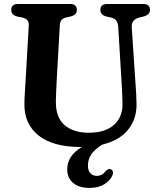

<svg xmlns="http://www.w3.org/2000/svg" viewBox="-20 -720 802 964"><path d="M591 -298.5 573.5 -586.5Q571 -624.5 537.5 -632L516 -636.5Q484 -644.5 484 -670Q484 -700 518.5 -700H698.5Q733 -700 733 -670Q733 -646 700.5 -637L679.5 -632Q638.5 -621.5 641.5 -582L660.5 -299Q664.5 -249 665.5 -199Q667 -124.5 624.2 -70Q581.5 -15.5 493.5 6Q457 28.5 439.2 53.8Q421.5 79 421.5 111Q421.5 137 434 150Q446.5 163 465.5 163Q493.5 163 511 138.5Q523 126 534 129Q541 130.5 545.5 138.5Q550 146.5 544.5 159.5Q535 185 505 204.2Q475 223.5 430 223.5Q376 223.5 346.8 198.2Q317.5 173 317.5 130Q317.5 97 335 69.2Q352.5 41.5 391 18Q388 18 385 18Q245.5 18 173 -40.2Q100.5 -98.5 102.5 -199.5Q102.5 -219 104.8 -254.5Q107 -290 109 -324L124.5 -593.5Q126 -624.5 91.5 -632L69 -636.5Q36.5 -644 36.5 -670Q36.5 -700 71 -700H331.5Q366 -700 366 -670Q366 -645 333.5 -637L311 -632Q282 -625.5 280.5 -595L265 -322Q263 -288.5 262 -261.5Q261 -234.5 260.5 -213Q259 -132 303.2 -92.8Q347.5 -53.5 426.5 -53.5Q508 -53.5 552.5 -93.2Q597 -133 595 -202.5Q594.5 -236.5 593.2 -258Q592 -279.5 591 -298.5Z"/></svg>

Font: Fraunces 9pt Soft SemiBold
Style: Regular
Weight: 600
Version: Version 1.000;[b76b70a41]